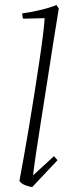

<svg xmlns="http://www.w3.org/2000/svg" viewBox="-20 -732 277 761"><path d="M108 9Q98 9 81 2.5Q64 -4 57 -15Q64 -52 74 -108Q84 -164 95 -229.5Q106 -295 116.5 -362Q127 -429 136 -489Q145 -549 150.5 -594Q156 -639 157 -660L72 -658Q68 -666 68 -679Q94 -682 134 -691Q174 -700 204 -712L213 -698Q202 -633 190 -555.5Q178 -478 165.5 -398Q153 -318 141.5 -246Q130 -174 122 -119Q114 -64 111 -37L194 -113L208 -97Z"/></svg>

Font: Labrada Lght
Style: Italic
Weight: 300
Italic angle: -7°
Designer: Mercedes Jáuregui
Foundry: Omnibus-Type Team
Version: Version 1.000; ttfautohint (v1.8.4.7-5d5b)